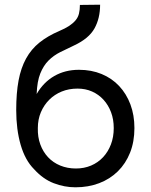

<svg xmlns="http://www.w3.org/2000/svg" viewBox="-20 -781 641 817"><path d="M301 16Q254 16 208.5 -1.5Q163 -19 125 -61Q87 -99 68 -164.5Q49 -230 49 -313Q49 -385 59 -438.5Q69 -492 91 -532Q113 -572 148 -600Q183 -628 232 -649Q258 -660 274.5 -671Q291 -682 301.5 -694.5Q312 -707 316 -723Q320 -739 320 -760L406 -761Q406 -703 382 -660Q358 -617 296 -588Q264 -573 236 -559Q208 -545 186.5 -523.5Q165 -502 151.5 -468.5Q138 -435 136 -381Q165 -431 211 -457.5Q257 -484 316 -484Q369 -484 412.5 -466Q456 -448 487 -415Q518 -382 535 -336.5Q552 -291 552 -236Q552 -178 533.5 -131.5Q515 -85 481.5 -52Q448 -19 402 -1.5Q356 16 301 16ZM303 -64Q338 -64 367.5 -76.5Q397 -89 418.5 -112Q440 -135 452 -166.5Q464 -198 464 -236Q464 -273 452.5 -303.5Q441 -334 420.5 -356.5Q400 -379 372 -391.5Q344 -404 310 -404Q273 -404 242.5 -391.5Q212 -379 189.5 -356.5Q167 -334 154 -303.5Q141 -273 141 -236Q140 -198 151.5 -166.5Q163 -135 184.5 -112Q206 -89 236.5 -76.5Q267 -64 303 -64Z"/></svg>

Font: Geist
Style: Regular
Weight: 400
Designer: Basement.studio, Andrés Briganti, Mateo Zaragoza
Foundry: Basement.studio, Vercel, Andrés Briganti, Guido Ferreyra, Mateo Zaragoza
Version: Version 1.401